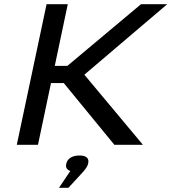

<svg xmlns="http://www.w3.org/2000/svg" viewBox="-20 -690 817 915"><path d="M202 -670 60 0H161L223 -294H284L525 0H661L382 -334L777 -670H652L301 -376H241L303 -670ZM261 205H306L376 129C390 113 397 102 400 90V89C406 65 392 51 359 51C325 51 302 65 296 89V90C291 107 299 119 315 125Z"/></svg>

Font: LT Wave
Style: Italic
Weight: 400
Designer: Daniel Lyons
Version: Version 2.5 (Glyphs App)